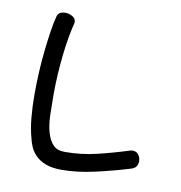

<svg xmlns="http://www.w3.org/2000/svg" viewBox="-63 -562 581 618"><g transform="rotate(10 227.5 -253.0)"><path d="M76.2 -487.3Q81.1 -502.9 102.5 -502.9Q114.3 -502.9 125.5 -496.6Q136.7 -490.2 136.7 -479.5V-475.6Q130.9 -453.1 126 -425.3Q121.1 -397.5 117.7 -366.2Q114.3 -335 112.3 -302.2Q110.4 -269.5 110.4 -238.3Q110.4 -203.1 111.3 -170.9Q112.3 -138.7 119.1 -114.3Q126 -89.8 139.2 -75.7Q152.3 -61.5 177.7 -61.5Q231.4 -61.5 282.2 -73.7Q333 -85.9 384.8 -102.5Q387.7 -103.5 393.6 -103.5Q405.3 -103.5 412.1 -94.2Q418.9 -85 418.9 -74.2Q418.9 -51.8 398.4 -45.9Q344.7 -29.3 286.1 -16.1Q227.5 -2.9 177.7 -2.9Q146.5 -2.9 126 -10.7Q105.5 -18.6 92.8 -31.2Q80.1 -43.9 73.7 -58.6Q67.4 -73.2 64.5 -86.9Q56.6 -115.2 53.2 -151.4Q49.8 -187.5 49.8 -227.5Q49.8 -263.7 51.8 -300.8Q53.7 -337.9 57.6 -372.6Q61.5 -407.2 65.9 -436.5Q70.3 -465.8 76.2 -487.3Z"/></g></svg>

Font: Hi Melody Cyrillic
Style: Regular
Weight: 400
Version: Version 0.90 April 10, 2018